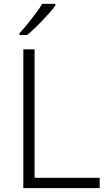

<svg xmlns="http://www.w3.org/2000/svg" viewBox="-20 -968 555 988"><path d="M100 0V-714H158V-53H493V0ZM265 -940Q254 -924 237 -904.5Q220 -885 200 -864Q180 -843 159.5 -823.5Q139 -804 120 -788H80V-797Q99 -817 121 -844Q143 -871 164 -899Q185 -927 197 -948H265Z"/></svg>

Font: Noto Sans Khmer Light
Style: Regular
Weight: 300
Version: Version 2.003